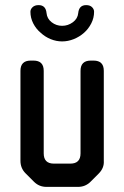

<svg xmlns="http://www.w3.org/2000/svg" viewBox="-20 -722 486 751"><path d="M113 -11Q133 9 162 9H285Q314 9 334 -11L366 -43Q388 -65 386 -93V-445Q386 -485 346 -485H335Q295 -485 295 -445V-122Q295 -82 255 -82H191Q151 -82 151 -122V-445Q151 -485 111 -485H100Q60 -485 60 -445V-93Q60 -64 80 -44ZM99 -676Q99 -652 110 -630.5Q121 -609 139 -594Q156 -578 178 -569Q200 -560 223 -560Q246 -560 268.5 -569Q291 -578 309 -594Q326 -609 337 -630.5Q348 -652 348 -676Q348 -686 340 -694Q332 -702 317 -702Q289 -702 286 -671Q284 -649 265 -635Q246 -621 223 -621Q200 -621 182 -635Q164 -649 162 -671Q159 -702 131 -702Q116 -702 107.5 -694Q99 -686 99 -676Z"/></svg>

Font: WDXL Lubrifont TC
Style: Regular
Weight: 400
Designer: [WDXL Lubrifont] Copyright 2020-2022 (c) NightFurySL2001, Skr-ZERO; [ZCOOL QingKe HuangYou] Copyright 2018-2022 (c) The 
Version: Version 2.001;hotconv 1.1.1;makeotfexe 2.6.0